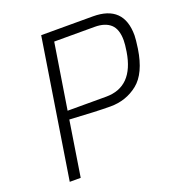

<svg xmlns="http://www.w3.org/2000/svg" viewBox="-132 -845 891 955"><g transform="rotate(-20 313.5 -367.0)"><path d="M191 -734H465Q627 -734 627 -575Q627 -555 620 -506Q601 -382 539 -332.5Q477 -283 394 -283Q323 -283 179 -292L133 0H75ZM390 -336Q534 -336 562 -511Q568 -549 568 -570Q568 -629 539 -655.5Q510 -682 455 -682H241L186 -336Z"/></g></svg>

Font: Exo Light
Style: Italic
Weight: 300
Italic angle: -9°
Designer: Natanael Gama
Foundry: Natanael Gama
Version: Version 1.500; ttfautohint (v1.6)